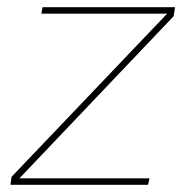

<svg xmlns="http://www.w3.org/2000/svg" viewBox="-20 -513 516 533"><path d="M9 0 12 -22 442 -473 444 -475H95L98 -493H466L462 -468L33 -17L32 -18H395L391 0Z"/></svg>

Font: Hanken Grotesk Thin
Style: Italic
Weight: 250
Italic angle: -8°
Designer: Alfredo Marco Pradil
Foundry: Hanken Design Co.
Version: Version 3.013